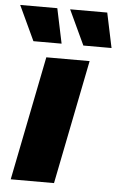

<svg xmlns="http://www.w3.org/2000/svg" viewBox="-72 -797 520 835"><g transform="rotate(5 188.0 -379.5)"><path d="M7 0 115 -542H304L196 0ZM53 -607 -18 -759H144L176 -607ZM271 -607 200 -759H362L394 -607Z"/></g></svg>

Font: My Font
Style: Italic
Weight: 500
Designer: Julieta Ulanovsky
Foundry: Julieta Ulanovsky
Version: ""